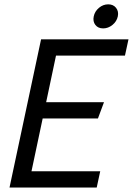

<svg xmlns="http://www.w3.org/2000/svg" viewBox="-20 -844 598 864"><path d="M164.8 -667H558.2L542.3 -593.7H232L187.7 -384.2H448L420.7 -310.8H172L121.7 -73.3H431L415.2 0H22.8ZM444.2 -716.2Q421.3 -716.2 409.2 -731.8Q397 -747.5 401.8 -770.3Q406.5 -793 425.3 -808.8Q444.2 -824.5 467 -824.5Q489.7 -824.5 502.2 -808.8Q514.8 -793 510.2 -770.3Q505.3 -747.5 486.1 -731.8Q466.8 -716.2 444.2 -716.2Z"/></svg>

Font: Epunda Sans Light
Style: Italic
Weight: 300
Italic angle: -12.0243°
Designer: Simon Atzbach
Foundry: typofactur
Version: Version 2.204